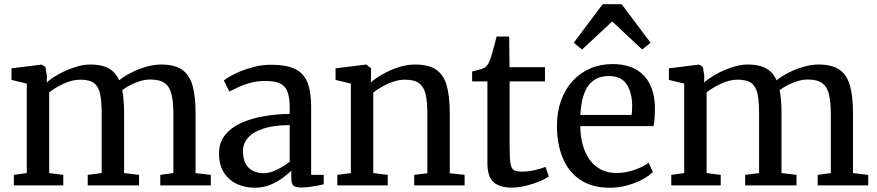

<svg xmlns="http://www.w3.org/2000/svg" viewBox="-20 -871 4118 902"><path d="M45.1 0V-49.5L105.8 -57.9V-478.2L33.9 -495.6V-550L176.3 -567.6L193.6 -556.1L200.2 -515.3L199.4 -483.4Q221.5 -503.5 256.8 -523Q292 -542.4 331.1 -555.1Q370.3 -567.9 403.5 -567.9Q439.7 -567.9 466 -560Q492.3 -552.1 510.5 -535.6Q528.6 -519.1 540.1 -493.6Q559.2 -510.3 591.9 -527.4Q624.5 -544.6 663 -556.2Q701.4 -567.9 737.4 -567.9Q799.7 -567.9 834.8 -543.9Q870 -520 884.4 -469.4Q898.8 -418.8 898.8 -338.9V-57.9L970.3 -49.5V0H733V-49.5L794.5 -57.9V-335.5Q794.5 -390.2 786.3 -426.2Q778.1 -462.1 754.9 -479.8Q731.7 -497.4 686.6 -497.4Q662.5 -497.4 637.7 -489.8Q613 -482.2 591.2 -470.7Q569.4 -459.2 554 -447.6Q557.2 -432.6 559.2 -415.3Q561.2 -398 562.1 -378.5Q563 -359.1 563 -337.4V-57.9L633.3 -49.5V0H392.1V-49.5L457.6 -57.9V-337.9Q457.6 -392.7 450.7 -427.9Q443.8 -463 422.4 -479.9Q401 -496.7 357.7 -496.7Q319 -496.7 278.6 -477.7Q238.3 -458.6 211.1 -437.3V-57.9L277.3 -49.5V0Z M1009 -149.9Q1009 -200.5 1036.5 -235.6Q1064 -270.8 1110.9 -292.4Q1157.9 -314.1 1217.4 -324.6Q1276.8 -335.1 1341 -336V-364.4Q1341 -409.7 1331.5 -437.6Q1321.9 -465.4 1297.2 -478.1Q1272.5 -490.7 1227.1 -490.7Q1188.4 -490.7 1155.8 -481.8Q1123.3 -472.9 1098.3 -461.1Q1073.2 -449.4 1057.2 -440.8L1031.6 -492.9Q1039.3 -499.6 1060.1 -511.9Q1080.9 -524.1 1111.3 -536.7Q1141.8 -549.3 1178.3 -558.1Q1214.8 -566.8 1253.4 -566.8Q1323.7 -566.8 1364.9 -547.4Q1406.1 -527.9 1423.9 -484.6Q1441.7 -441.3 1441.7 -370.3V-49.5H1500.8V-5.2Q1489.6 -2.3 1471.5 1.2Q1453.4 4.7 1433.3 7.3Q1413.2 9.8 1396.4 9.8Q1370.1 9.8 1359.3 1.9Q1348.5 -6 1348.5 -36V-69Q1336 -56.6 1311.3 -37.6Q1286.7 -18.7 1252.5 -3.8Q1218.3 11 1176.6 11Q1131.8 11 1093.6 -6.5Q1055.5 -24 1032.2 -59.7Q1009 -95.4 1009 -149.9ZM1219.9 -57.2Q1246.7 -57.2 1280.9 -73.8Q1315.1 -90.5 1341 -111.3V-283.3Q1265.9 -283 1217.3 -266.9Q1168.6 -250.9 1145 -223.6Q1121.4 -196.4 1121.4 -161.6Q1121.4 -124.5 1134.2 -101.4Q1147.1 -78.4 1169.4 -67.8Q1191.7 -57.2 1219.9 -57.2Z M1628.3 -57.9V-478.2L1556.4 -495.6V-550L1698.8 -567.6H1701.8L1722.9 -550.2V-508.3L1721.9 -483.7Q1743.6 -503 1777.7 -522.4Q1811.8 -541.8 1851.6 -554.9Q1891.4 -567.9 1930.2 -567.9Q1993.5 -567.9 2028.9 -543.8Q2064.2 -519.8 2078.6 -469.1Q2093 -418.4 2093 -338.5V-57L2162.7 -49.6V0H1925.9V-49.5L1987.6 -57V-337.9Q1987.6 -392.7 1979.5 -427.9Q1971.4 -463 1948.7 -479.9Q1926.1 -496.7 1882.8 -496.7Q1856.3 -496.7 1828.7 -487.5Q1801.1 -478.4 1776.3 -464.4Q1751.5 -450.5 1733.6 -436.5V-57.9L1801.5 -49.5V0H1564.7V-49.5Z M2383 10.4Q2328.9 10.4 2299.3 -14.7Q2269.8 -39.9 2269.8 -105.2V-488.5H2198V-534.9Q2208 -537.7 2220.1 -540.7Q2232.2 -543.8 2242.6 -547Q2253 -550.3 2257.9 -554Q2263.8 -558.4 2267.9 -563.3Q2272 -568.1 2275.5 -574.8Q2279 -581.5 2282.5 -591Q2287.3 -603.2 2293.2 -624.8Q2299.2 -646.3 2304.8 -667.4Q2310.4 -688.4 2313.1 -699.5H2372.1L2373.7 -555.3H2540.3V-488.5H2374.2V-182Q2374.2 -127.5 2378.3 -102.8Q2382.4 -78 2395.2 -71.4Q2408 -64.8 2433.6 -64.8Q2462.3 -64.8 2494.4 -72.3Q2526.6 -79.9 2542.8 -87.2L2558.2 -42.3Q2542.7 -30.4 2513.1 -18.3Q2483.5 -6.2 2448.7 2.1Q2413.9 10.4 2383 10.4Z M2845.2 11Q2761.6 11 2706.3 -26Q2651 -63 2623.8 -128.6Q2596.5 -194.2 2596.5 -279.4Q2596.5 -345.3 2615.8 -398.9Q2635.1 -452.4 2670.1 -490.6Q2705 -528.8 2752.8 -549.4Q2800.6 -570 2857.6 -570Q2951 -570 3002.3 -518.6Q3053.7 -467.2 3056.8 -370.6Q3056.8 -340.5 3055.4 -318.1Q3054 -295.6 3050 -278.4H2706Q2706.7 -230.1 2717.9 -189.7Q2729.2 -149.3 2750.6 -119.9Q2772 -90.5 2803.6 -74.4Q2835.2 -58.3 2876.6 -58.3Q2918.8 -58.3 2961.7 -73.3Q3004.6 -88.3 3027.5 -106.6L3046.9 -63Q3029 -44.3 2997.3 -27.5Q2965.5 -10.6 2925.9 0.2Q2886.3 11 2845.2 11ZM2706.5 -330.9H2947.3Q2948.2 -337.9 2948.8 -346.5Q2949.4 -355.1 2949.6 -362.7Q2949.9 -370.4 2949.9 -374.2Q2949.5 -435 2924.3 -474.4Q2899.1 -513.8 2839 -513.8Q2812.1 -513.8 2789.1 -504.6Q2766.1 -495.3 2748.4 -474.4Q2730.8 -453.5 2720 -418.2Q2709.3 -383 2706.5 -330.9ZM2811.4 -851.3H2900.4L3036.2 -670.3L2997 -638.4L2855.9 -770.1L2714.3 -638.1L2675.4 -670.3Z M3133.6 0V-49.5L3194.3 -57.9V-478.2L3122.4 -495.6V-550L3264.8 -567.6L3282.1 -556.1L3288.7 -515.3L3287.9 -483.4Q3310 -503.5 3345.3 -523Q3380.5 -542.4 3419.6 -555.1Q3458.8 -567.9 3492 -567.9Q3528.2 -567.9 3554.5 -560Q3580.8 -552.1 3599 -535.6Q3617.1 -519.1 3628.6 -493.6Q3647.7 -510.3 3680.4 -527.4Q3713 -544.6 3751.5 -556.2Q3789.9 -567.9 3825.9 -567.9Q3888.2 -567.9 3923.3 -543.9Q3958.5 -520 3972.9 -469.4Q3987.3 -418.8 3987.3 -338.9V-57.9L4058.8 -49.5V0H3821.5V-49.5L3883 -57.9V-335.5Q3883 -390.2 3874.8 -426.2Q3866.6 -462.1 3843.4 -479.8Q3820.2 -497.4 3775.1 -497.4Q3751 -497.4 3726.2 -489.8Q3701.5 -482.2 3679.7 -470.7Q3657.9 -459.2 3642.5 -447.6Q3645.7 -432.6 3647.7 -415.3Q3649.7 -398 3650.6 -378.5Q3651.5 -359.1 3651.5 -337.4V-57.9L3721.8 -49.5V0H3480.6V-49.5L3546.1 -57.9V-337.9Q3546.1 -392.7 3539.2 -427.9Q3532.3 -463 3510.9 -479.9Q3489.5 -496.7 3446.2 -496.7Q3407.5 -496.7 3367.1 -477.7Q3326.8 -458.6 3299.6 -437.3V-57.9L3365.8 -49.5V0Z"/></svg>

Font: Merriweather 7pt Light
Style: Regular
Weight: 300
Designer: Eben Sorkin
Foundry: Eben Sorkin
Version: Version 2.200;gftools[0.9.31]